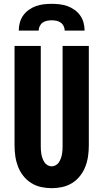

<svg xmlns="http://www.w3.org/2000/svg" viewBox="-20 -975 540 1003"><path d="M250 8Q222 8 194.5 2Q167 -4 143 -19Q119 -34 101.5 -56.5Q84 -79 74 -105Q64 -131 60 -159Q56 -187 56 -215V-735H193V-215Q193 -204 193.5 -192.5Q194 -181 196 -170Q198 -159 202 -148Q206 -137 212 -127.5Q218 -118 228.5 -112Q239 -106 250 -106Q261 -106 271.5 -112Q282 -118 288 -127.5Q294 -137 298 -148Q302 -159 304 -170Q306 -181 306.5 -192.5Q307 -204 307 -215V-735H444V-215Q444 -187 440 -159Q436 -131 426 -105Q416 -79 398.5 -56.5Q381 -34 357 -19Q333 -4 305.5 2Q278 8 250 8ZM78 -815Q78 -836 83.5 -856.5Q89 -877 101 -894Q113 -911 130.5 -923.5Q148 -936 167.5 -943Q187 -950 208 -952.5Q229 -955 250 -955Q271 -955 292 -952.5Q313 -950 332.5 -943Q352 -936 369.5 -923.5Q387 -911 399 -894Q411 -877 416.5 -856.5Q422 -836 422 -815H318Q318 -827 312.5 -838.5Q307 -850 297 -857Q287 -864 274.5 -866.5Q262 -869 250 -869Q238 -869 225.5 -866.5Q213 -864 203 -857Q193 -850 187.5 -838.5Q182 -827 182 -815Z"/></svg>

Font: Iosevka Heavy
Style: Regular
Weight: 900
Monospace: yes
Designer: Belleve Invis
Foundry: Belleve Invis
Version: Version 32.5.0; ttfautohint (v1.8.4)